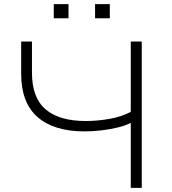

<svg xmlns="http://www.w3.org/2000/svg" viewBox="-20 -905 831 925"><path d="M610 0V-313Q585 -300 548 -291Q511 -282 469.5 -277Q428 -272 387 -272Q240 -272 161 -341Q82 -410 82 -549V-705H134V-555Q134 -434 200 -378Q266 -322 393 -322Q448 -322 506 -332Q564 -342 610 -366V-705H663V0ZM438 -817V-885H509V-817ZM239 -817V-885H310V-817Z"/></svg>

Font: Nunito Sans 7pt SemiExpanded ExtraLight
Style: Regular
Weight: 250
Width: 6
Designer: Vernon Adams
Foundry: Vernon Adams
Version: Version 3.101;gftools[0.9.27]